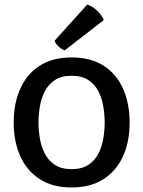

<svg xmlns="http://www.w3.org/2000/svg" viewBox="-20 -811 630 844"><path d="M149.2 -272.2Q149.2 -238.3 155.2 -202.6Q161.2 -166.8 176.8 -136.2Q192.4 -105.5 221 -86.5Q249.6 -67.5 294.8 -67.5Q340 -67.5 368.6 -86.5Q397.2 -105.5 412.8 -136.2Q428.4 -166.8 434.2 -202.6Q440.1 -238.3 440.1 -272.2Q440.1 -306.4 434.2 -342.5Q428.4 -378.5 412.8 -409.3Q397.2 -440 368.6 -459Q340 -478 294.8 -478Q249.6 -478 221 -459Q192.4 -440 176.8 -409.3Q161.2 -378.5 155.2 -342.5Q149.2 -306.4 149.2 -272.2ZM40.2 -272.2Q40.2 -356.6 69.2 -421.2Q98.1 -485.8 154.8 -522.2Q211.4 -558.6 294.6 -558.6Q378.5 -558.6 435.2 -522.3Q491.8 -486 520.8 -421.4Q549.8 -356.8 549.8 -272.2Q549.8 -187.7 520.5 -123.5Q491.1 -59.2 434.3 -23.1Q377.4 13.1 294.6 13.1Q211.4 13.1 154.8 -23.5Q98.1 -60 69.2 -124.4Q40.2 -188.7 40.2 -272.2ZM363.4 -790.9Q386.1 -783.7 406.9 -764.2Q427.8 -744.8 436.1 -722.8L265 -589.9Q251 -594 238.3 -605.7Q225.5 -617.3 219.8 -631.8Z"/></svg>

Font: Signika SC
Style: Regular
Weight: 300
Designer: Anna Giedryś
Foundry: Anna Giedryś
Version: Version 2.000